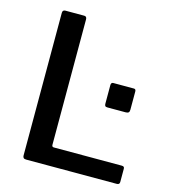

<svg xmlns="http://www.w3.org/2000/svg" viewBox="-110 -834 836 925"><g transform="rotate(15 308.0 -371.0)"><path d="M102 -742H196Q209 -742 209 -727V-102Q209 -96 211.5 -93.5Q214 -91 219 -91H557Q564 -91 567.5 -88.5Q571 -86 571 -79V-13Q571 0 557 0H105Q96 0 92 -4Q88 -8 88 -16V-727Q88 -742 102 -742ZM528 -362Q528 -352 523.5 -348Q519 -344 509 -344H419Q410 -344 407 -347.5Q404 -351 404 -359V-451Q404 -465 415 -465H518Q528 -465 528 -453Z"/></g></svg>

Font: Libre Franklin Medium
Style: Regular
Weight: 500
Designer: Pablo Impallari, Rodrigo Fuenzalida
Foundry: Impallari Type
Version: Version 1.002; ttfautohint (v1.5)